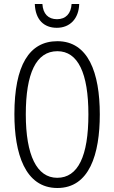

<svg xmlns="http://www.w3.org/2000/svg" viewBox="-20 -930 571 960"><path d="M376 -910H338C335 -862 309 -834 265 -834C221 -834 195 -861 192 -910H154C157 -831 200 -791 264 -791C330 -791 374 -837 376 -910ZM479 -358C479 -567 421 -724 267 -724C126 -724 52 -603 52 -359C52 -165 104 10 267 10C427 10 479 -159 479 -358ZM109 -358C109 -562 160 -674 267 -674C370 -674 422 -564 422 -358C422 -149 370 -41 266 -41C164 -41 109 -154 109 -358Z"/></svg>

Font: Noto Sans UI Condensed Light
Style: Regular
Weight: 300
Width: 3
Designer: Monotype Design Team
Foundry: Monotype Imaging Inc.
Version: Version 1.901